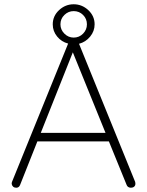

<svg xmlns="http://www.w3.org/2000/svg" viewBox="-20 -879 689 899"><path d="M614 -19Q614 -10 608 -5Q602 0 593 0Q586 0 580.5 -3.5Q575 -7 573 -13L489 -219L490 -217H155L74 -13Q69 0 56 0Q47 0 41.5 -5Q36 -10 35 -17Q34 -21 36 -27L299 -675Q268 -683 247.5 -708Q227 -733 227 -765Q227 -804 256.5 -831.5Q286 -859 325 -859Q364 -859 393.5 -831.5Q423 -804 423 -765Q423 -733 402 -707.5Q381 -682 350 -674L613 -27Q614 -24 614 -19ZM325 -703Q351 -703 369 -721.5Q387 -740 387 -765Q387 -791 369 -809Q351 -827 325 -827Q300 -827 281.5 -809Q263 -791 263 -765Q263 -740 281.5 -721.5Q300 -703 325 -703ZM171 -257H474L321 -634Z"/></svg>

Font: Quicksand Light
Style: Regular
Weight: 300
Designer: Andrew Paglinawan
Foundry: Andrew Paglinawan
Version: Version 3.000